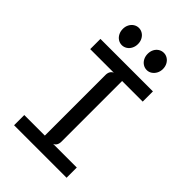

<svg xmlns="http://www.w3.org/2000/svg" viewBox="-271 -1039 1143 1143"><g transform="rotate(45 300.0 -468.0)"><path d="M79 0V-86H252V-596.5Q252 -613.5 259 -625.2Q266 -637 278 -641H79V-727H521V-641H347.5V-130.5Q347.5 -113.5 340.5 -101.8Q333.5 -90 321.5 -86H521V0ZM131 -863.5Q131 -884 139.8 -900.5Q148.5 -917 163.2 -926.2Q178 -935.5 195 -935.5Q212 -935.5 226.8 -926.2Q241.5 -917 250.2 -900.5Q259 -884 259 -863.5Q259 -842.5 250.2 -825.8Q241.5 -809 226.8 -799.8Q212 -790.5 195 -790.5Q178 -790.5 163.2 -799.8Q148.5 -809 139.8 -825.8Q131 -842.5 131 -863.5ZM340.5 -863.5Q340.5 -884.5 349.2 -901Q358 -917.5 372.8 -926.5Q387.5 -935.5 405 -935.5Q422 -935.5 436.8 -926.2Q451.5 -917 460.2 -900.5Q469 -884 469 -863.5Q469 -842.5 460 -826Q451 -809.5 436.5 -800Q422 -790.5 405 -790.5Q387.5 -790.5 372.8 -799.8Q358 -809 349.2 -825.8Q340.5 -842.5 340.5 -863.5Z"/></g></svg>

Font: SplineSansMono30
Style: Regular
Weight: 400
Designer: Eben Sorkin, Mirko Velimirovic
Foundry: Sorkin Type
Version: Version 1.000